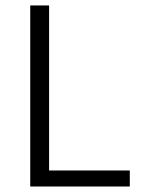

<svg xmlns="http://www.w3.org/2000/svg" viewBox="-20 -677 512 697"><path d="M158.2 -657.2V-58.1H451.2V0H89.8V-657.2Z"/></svg>

Font: Varta
Style: Light
Weight: 300
Designer: Joana Correia, Viktoriya Grabowska, Eben Sorkin
Foundry: Sorkin Type
Version: Version 1.002; ttfautohint (v1.3) -l 8 -r 24 -G 200 -x 12 -H